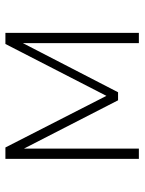

<svg xmlns="http://www.w3.org/2000/svg" viewBox="66 -586 521 692"><g transform="rotate(-90 326.0 -240.5)"><path d="M99 0V-481H140L326 -117L513 -481H553V0H516V-418L339 -75H310L136 -414V0Z"/></g></svg>

Font: Cantarell Light
Style: Regular
Weight: 300
Designer: Dave Crossland, Nikolaus Waxweiler, Florian Fecher, Jacques Le Bailly, Eben Sorkin, Alexei Vanyashin, Alexios Zavras, Em
Version: Version 0.303